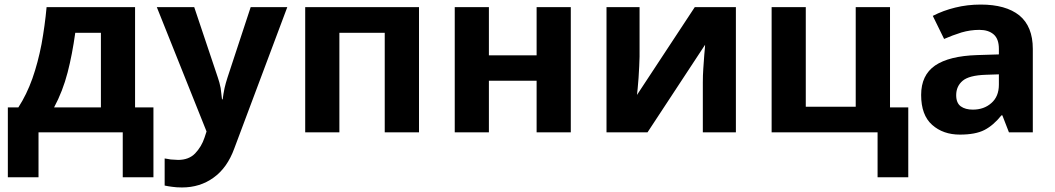

<svg xmlns="http://www.w3.org/2000/svg" viewBox="-20 -577 4597 837"><path d="M568.8 -545.9V-108.9H648.9V195.8H515.1V0H147.9V195.8H14.2V-108.9H60.1Q96.2 -164.6 121.1 -234.4Q145.5 -303.7 161.1 -384.8Q175.8 -465.8 183.1 -545.9ZM308.1 -434.1Q294.9 -338.9 274.9 -261.7Q253.4 -178.7 215.8 -108.9H419.9V-434.1Z M663.6 -545.9H826.7L929.7 -238.8Q937 -218.3 941.9 -193.4Q945.3 -170.4 947.8 -144H950.7Q953.6 -168 959 -193.4Q963.9 -214.8 971.7 -238.8L1072.8 -545.9H1232.4L1001.5 69.8Q970.7 154.8 911.1 197.3Q852.1 240.2 773.4 240.2Q748.5 240.2 730 237.3Q714.4 235.4 697.8 231.9V113.8Q701.2 114.3 710 115.7Q718.8 117.2 724.1 118.2Q745.6 120.1 756.3 120.1Q803.2 120.1 830.6 91.8Q858.9 62 871.6 22.9L880.4 -3.9Z M1806.6 -545.9V0H1657.2V-434.1H1459.5V0H1310.5V-545.9Z M2111.3 -545.9V-335.9H2319.3V-545.9H2468.3V0H2319.3V-225.1H2111.3V0H1962.4V-545.9Z M2768.1 -330.1Q2768.1 -313 2766.6 -288.1Q2765.6 -271.5 2763.7 -237.3Q2759.8 -192.4 2759.8 -190.9Q2757.8 -170.9 2756.8 -163.1L3008.8 -545.9H3188V0H3043.9V-217.8Q3043.9 -248 3045.9 -277.3Q3047.9 -303.7 3050.3 -338.9Q3050.8 -345.7 3051.8 -355.2Q3052.7 -364.7 3053.2 -371.1Q3053.7 -377.4 3053.7 -381.8L2802.7 0H2624V-545.9H2768.1Z M3939.5 195.8H3805.7V0H3343.8V-545.9H3492.7V-111.8H3710.4V-545.9H3859.9V-108.9H3939.5Z M4255.4 -557.1Q4364.7 -557.1 4423.8 -509.8Q4482.4 -461.4 4482.4 -363.8V0H4378.4L4349.6 -74.2H4345.7Q4310.5 -30.3 4271.5 -10.3Q4232.4 9.8 4164.6 9.8Q4091.3 9.8 4043.5 -32.7Q3995.6 -75.2 3995.6 -163.1Q3995.6 -249.5 4056.6 -291.5Q4117.7 -333 4239.7 -336.9L4334.5 -339.8V-363.8Q4334.5 -407.2 4312 -426.8Q4289.1 -446.8 4249.5 -446.8Q4210.4 -446.8 4171.4 -435.5Q4131.3 -422.9 4095.7 -407.2L4046.4 -507.8Q4091.8 -531.2 4144 -543.9Q4196.8 -557.1 4255.4 -557.1ZM4276.9 -251Q4204.6 -248.5 4176.8 -225.1Q4148.4 -201.2 4148.4 -162.1Q4148.4 -127.9 4168.5 -113.3Q4188.5 -99.1 4220.7 -99.1Q4269.5 -99.1 4301.3 -127.4Q4334.5 -155.8 4334.5 -208V-252.9Z"/></svg>

Font: Droid Sans Thai
Style: Bold
Weight: 700
Designer: Steve Matteson
Foundry: Ascender Corporation
Version: Version 1.00